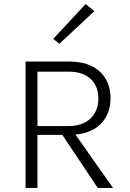

<svg xmlns="http://www.w3.org/2000/svg" viewBox="-20 -918 637 938"><path d="M105 0V-617.5H313.5Q416.5 -617.5 468.2 -567.8Q520 -518 520 -438Q520 -358.5 468.2 -308.8Q416.5 -259 313.5 -259H163V0ZM457.5 0 273.5 -275.5H338L532 0ZM163 -302H310.5Q384 -302 422.2 -339.2Q460.5 -376.5 460.5 -436Q460.5 -497 422.8 -532.5Q385 -568 313.5 -568H163ZM270 -704 240 -728 398.5 -898.5 441 -863.5Z"/></svg>

Font: Karla Light
Style: Regular
Weight: 300
Designer: Jonathan Pinhorn
Version: Version 2.004;gftools[0.9.33]